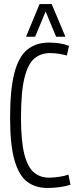

<svg xmlns="http://www.w3.org/2000/svg" viewBox="-20 -921 386 951"><path d="M30 -338Q30 -477 51 -558.5Q72 -640 115 -675Q158 -710 222 -710Q248 -710 273 -706.5Q298 -703 322 -694L311 -646Q269 -658 227 -658Q182 -658 150 -631Q118 -604 101 -534.5Q84 -465 84 -338Q84 -222 100.5 -157.5Q117 -93 148 -67Q179 -41 223 -41Q244 -41 272 -45Q300 -49 319 -56L329 -6Q305 2 274.5 6Q244 10 215 10Q156 10 115 -20.5Q74 -51 52 -126.5Q30 -202 30 -338ZM109 -739 176 -901H236L304 -739H258L206 -864L154 -739Z"/></svg>

Font: Georama Condensed Light
Style: Regular
Weight: 300
Width: 3
Designer: Jean-Baptiste Levee
Foundry: Production Type
Version: Version 1.000